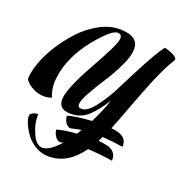

<svg xmlns="http://www.w3.org/2000/svg" viewBox="-124 -779 897 923"><g transform="rotate(20 324.0 -317.0)"><path d="M334 -663Q432 -663 432 -596Q432 -562 407 -509Q382 -456 352 -410.5Q322 -365 297.5 -320.5Q273 -276 273 -257Q273 -240 291 -240Q292 -240 293 -240Q322 -240 359.5 -289Q397 -338 428 -400.5Q459 -463 499.5 -539.5Q540 -616 568 -653Q571 -653 575.5 -652Q580 -651 591 -647Q602 -643 611 -639Q620 -635 627 -629Q634 -623 634 -617Q634 -615 633 -613Q600 -559 570.5 -488.5Q541 -418 509 -331.5Q477 -245 459 -202Q481 -200 496 -195Q540 -182 540 -142V-136Q481 -145 434 -148Q428 -135 422 -124Q452 -121 472 -116Q515 -102 515 -62V-56Q442 -67 388 -69Q318 29 222 29Q221 29 220 29Q184 29 152.5 10Q121 -9 102.5 -35Q84 -61 74 -85.5Q64 -110 66 -124Q66 -127 67.5 -130Q69 -133 79 -139Q89 -145 105 -145Q105 -142 105 -138Q105 -92 126.5 -46Q148 0 179 0Q216 -1 266 -58Q258 -56 250 -54Q236 -56 226.5 -68.5Q217 -81 214 -93L212 -105Q240 -115 313 -121Q320 -133 327 -145Q307 -142 274 -134Q260 -135 250.5 -148Q241 -161 239 -173L237 -185Q271 -197 360 -203Q393 -269 412 -327Q377 -269 340 -234.5Q303 -200 251 -200Q247 -200 244 -200Q189 -203 189 -251Q189 -304 271 -450Q339 -572 348 -603Q352 -615 352 -623Q352 -643 331 -644Q303 -643 246 -578Q157 -478 133 -371Q127 -341 126 -315Q126 -275 140 -242Q121 -235 101 -235Q73 -235 48 -247.5Q23 -260 12 -273L1 -286Q1 -322 18.5 -371.5Q36 -421 68.5 -471.5Q101 -522 141.5 -565Q182 -608 233 -635.5Q284 -663 334 -663Z"/></g></svg>

Font: Vervelle
Style: Script
Weight: 400
Monospace: yes
Designer: Nur Solikh
Foundry: Astageni Type
Version: Version 1.0